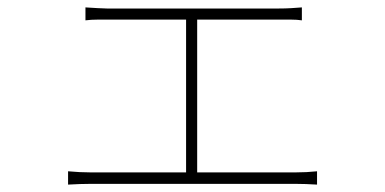

<svg xmlns="http://www.w3.org/2000/svg" viewBox="-20 -512 1040 519"><path d="M164 -49Q196 -46 225 -46H483V-459H270Q263 -459 244.5 -459Q226 -459 211 -457V-492Q227 -491 244.5 -490Q262 -489 269 -489H733Q752 -489 767.5 -490Q783 -491 796 -492V-457Q783 -459 766.5 -459Q750 -459 733 -459H513V-46H779Q809 -46 837 -49V-13Q823 -14 806.5 -14.5Q790 -15 779 -15H225Q211 -15 196 -14.5Q181 -14 164 -13Z"/></svg>

Font: Source Han Sans SC ExtraLight
Style: Regular
Weight: 250
Designer: Ryoko NISHIZUKA 西塚涼子 (kana, bopomofo & ideographs); Paul D. Hunt (Latin, Greek & Cyrillic); Sandoll Communications 산돌커뮤니
Foundry: Adobe
Version: Version 2.004;hotconv 1.0.118;makeotfexe 2.5.65603